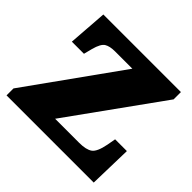

<svg xmlns="http://www.w3.org/2000/svg" viewBox="-138 -677 819 819"><g transform="rotate(45 271.0 -268.0)"><path d="M0 0V-42L299 -460H195Q163 -460 146 -449.5Q129 -439 118 -398L108 -359H35L48 -536H516V-492L217 -76H362Q404 -76 423.5 -90Q443 -104 453 -156L460 -195H531L526 0Z"/></g></svg>

Font: Noto Serif Telugu Black
Style: Regular
Weight: 900
Designer: Jelle Bosma - Monotype Design Team
Foundry: Monotype Imaging Inc.
Version: Version 2.005; ttfautohint (v1.8.4.7-5d5b)